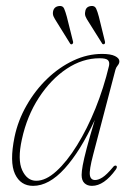

<svg xmlns="http://www.w3.org/2000/svg" viewBox="-20 -613 439 641"><path d="M291 -96.5Q277.5 -45 280 -28.5Q282.5 -12 297.5 -12Q308.5 -12 322.2 -20.8Q336 -29.5 356.5 -54Q362.5 -62.5 368.5 -59.5Q372.5 -56 367 -47.5Q327.5 7.5 287 7.5Q271.5 7.5 262 -1.5Q252.5 -10.5 252.5 -29Q252.5 -40.5 256.2 -61.2Q260 -82 269.5 -118.2Q279 -154.5 296.5 -212.5Q248.5 -108.5 196 -50.5Q143.5 7.5 90.5 7.5Q48.5 7.5 30 -32.2Q11.5 -72 28.5 -155.5Q40 -211 68.8 -261.2Q97.5 -311.5 137.5 -350Q177.5 -388.5 224.8 -410.8Q272 -433 321 -433Q349.5 -433 364 -425.8Q378.5 -418.5 378.5 -408.5Q378.5 -401 373 -394.5Q367.5 -388 365.5 -380.5ZM53 -147.5Q38 -79.5 54.2 -44.5Q70.5 -9.5 101 -9.5Q133 -9.5 168.2 -41.5Q203.5 -73.5 237.2 -128Q271 -182.5 298.8 -251.2Q326.5 -320 344 -393.5Q346.5 -406.5 340 -412.5Q333.5 -418.5 312.5 -418.5Q255.5 -418.5 202.8 -383.5Q150 -348.5 110 -287.2Q70 -226 53 -147.5ZM203 -557.5 223.5 -475.5Q225.5 -469.5 221.5 -466Q216.5 -463 213.5 -468.5L168.5 -541Q163 -549.5 159.2 -557.2Q155.5 -565 157 -574Q160 -591.5 178.5 -593Q190 -594 194.2 -584Q198.5 -574 203 -557.5ZM310 -557.5 330 -476Q332 -469 328.5 -466Q323 -463.5 320.5 -468.5L275 -541Q269.5 -549 266 -557Q262.5 -565 264.5 -574Q266.5 -591.5 285 -593Q296.5 -594 301 -584.2Q305.5 -574.5 310 -557.5Z"/></svg>

Font: Fraunces 144pt S050 Thin
Style: Italic
Weight: 100
Italic angle: -16°
Version: Version 1.000; ttfautohint (v1.8.3)